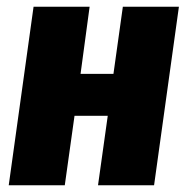

<svg xmlns="http://www.w3.org/2000/svg" viewBox="-20 -552 559 572"><path d="M301 -207H202L173 0H6L80 -532H247L220 -332H318L346 -532H513L439 0H272Z"/></svg>

Font: Fira Sans Condensed ExtraBold
Style: Italic
Weight: 800
Width: 3
Italic angle: -8°
Designer: bBox Type GmbH & Carrois Corporate GbR & Edenspiekermann AG
Foundry: bBox Type GmbH & Carrois Corporate GbR & Edenspiekermann AG
Version: Version 4.301